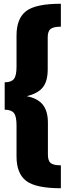

<svg xmlns="http://www.w3.org/2000/svg" viewBox="-20 -861 364 1022"><path d="M304 141Q170 141 119 101.5Q68 62 68 -28V-194Q68 -242 54 -259.5Q40 -277 5 -277V-423Q40 -423 54 -440.5Q68 -458 68 -506V-672Q68 -762 118.5 -801.5Q169 -841 304 -841V-719Q265 -719 249.5 -707Q234 -695 234 -662V-492Q234 -428 207.5 -395.5Q181 -363 122 -349Q180 -338 207.5 -304Q235 -270 235 -208V-38Q235 -5 250 7Q265 19 304 19Z"/></svg>

Font: Trujillo ExtraBold
Style: Regular
Weight: 800
Designer: Fira Sans original fonts by bBox Type GmbH, Carrois Corporate GbR, & Edenspiekermann AG / Changes by Cristiano Sobral
Foundry: Fira Sans original fonts by bBox Type GmbH, Carrois Corporate GbR, & Edenspiekermann AG / Changes by Cristiano Sobral
Version: Version 4.301;July 28, 2020;FontCreator 13.0.0.2655 64-bit